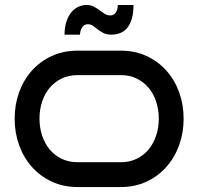

<svg xmlns="http://www.w3.org/2000/svg" viewBox="-20 -754 799 774"><path d="M720.2 -275.9Q720.2 -218.8 702.1 -168.7Q684.1 -118.7 650.6 -81.1Q617.2 -43.5 570.6 -21.7Q523.9 0 466.8 0H293Q235.8 0 189 -21.7Q142.1 -43.5 108.6 -81.1Q75.2 -118.7 57.1 -168.7Q39.1 -218.8 39.1 -275.9Q39.1 -332.5 57.1 -382.3Q75.2 -432.1 108.6 -469.5Q142.1 -506.8 189 -528.3Q235.8 -549.8 293 -549.8H466.8Q523.9 -549.8 570.6 -528.3Q617.2 -506.8 650.6 -469.5Q684.1 -432.1 702.1 -382.3Q720.2 -332.5 720.2 -275.9ZM620.1 -275.9Q620.1 -312 609.6 -344Q599.1 -376 579.3 -399.7Q559.6 -423.3 531.2 -437.3Q502.9 -451.2 466.8 -451.2H293Q256.8 -451.2 228.3 -437.3Q199.7 -423.3 179.9 -399.7Q160.2 -376 149.7 -344Q139.2 -312 139.2 -275.9Q139.2 -239.7 149.7 -207.8Q160.2 -175.8 179.9 -151.9Q199.7 -127.9 228.3 -114Q256.8 -100.1 293 -100.1H466.8Q502.9 -100.1 531.2 -114Q559.6 -127.9 579.3 -151.9Q599.1 -175.8 609.6 -207.8Q620.1 -239.7 620.1 -275.9ZM518.1 -733.9Q518.1 -700.2 511 -677.2Q503.9 -654.3 491.9 -640.4Q480 -626.5 463.6 -620.4Q447.3 -614.3 429.2 -614.3Q410.2 -614.3 397.2 -620.8Q384.3 -627.4 374.3 -635.3Q364.3 -643.1 355.2 -649.7Q346.2 -656.2 334.5 -656.2Q323.7 -656.2 317.6 -650.9Q311.5 -645.5 308.1 -638.4Q304.7 -631.3 303.7 -624.5Q302.7 -617.7 302.2 -614.3H240.2Q240.2 -644 247.6 -666.5Q254.9 -689 267.1 -703.9Q279.3 -718.8 295.4 -726.3Q311.5 -733.9 329.1 -733.9Q345.7 -733.9 358.2 -727.3Q370.6 -720.7 381.1 -712.9Q391.6 -705.1 401.6 -698.5Q411.6 -691.9 424.3 -691.9Q434.6 -691.9 440.7 -697Q446.8 -702.1 450 -709.2Q453.1 -716.3 454.1 -723.1Q455.1 -730 455.1 -733.9Z"/></svg>

Font: Bruno Ace SC
Style: Regular
Weight: 400
Designer: Astigmatic (AOETI)
Foundry: Astigmatic (AOETI)
Version: Version 1.000